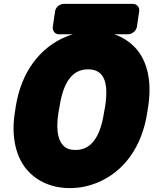

<svg xmlns="http://www.w3.org/2000/svg" viewBox="-20 -918 788 986"><path d="M736 -339 741 -371C759 -488 741 -585 692 -652C646 -713 571 -758 462 -758C412 -758 365 -748 320 -730C182 -673 88 -544 61 -371L56 -339C38 -223 59 -125 108 -59C154 2 231 48 339 48C389 48 435 38 480 20C618 -37 709 -165 736 -339ZM369 -148C349 -148 333 -151 321 -158C280 -182 265 -243 280 -339L286 -372C305 -495 351 -562 432 -562C514 -562 539 -496 520 -372L514 -339C495 -216 449 -148 369 -148ZM639 -742C655 -742 679 -757 683 -780L695 -861C697 -877 686 -898 663 -898H306C290 -898 267 -884 263 -861L251 -780C249 -764 259 -742 282 -742Z"/></svg>

Font: Asimov Print
Style: EIt
Weight: 500
Designer: Google
Version: Version 2.000980; 2014